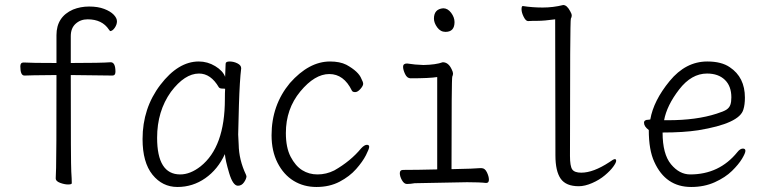

<svg xmlns="http://www.w3.org/2000/svg" viewBox="-20 -729 3040 765"><path d="M251 6Q237 6 219.5 -0.5Q202 -7 202 -18Q202 -29 203.5 -60Q205 -91 205 -430Q89 -429 79 -428H77Q61 -428 61 -465Q61 -480 74 -480Q104 -478 205 -478V-589Q205 -662 271 -691Q301 -703 335 -703Q370 -703 395 -693.5Q420 -684 433 -670.5Q446 -657 446 -644Q446 -631 437 -618Q428 -605 418 -605Q418 -607 414 -611Q387 -652 329 -652Q301 -652 281.5 -634.5Q262 -617 262 -585V-478Q382 -478 421 -481Q440 -481 440 -443Q440 -428 428 -428L262 -430Q262 -74 264 -45Q266 -16 266 1Q266 6 251 6Z M687 16Q627 16 587.5 -33Q548 -82 548 -175Q548 -298 619 -391Q690 -484 772 -484Q807 -484 837.5 -465.5Q868 -447 877 -423L879 -475Q879 -484 895 -484Q911 -484 926 -476.5Q941 -469 941 -457Q935 -408 932 -311Q929 -214 929 -193L931 -153Q932 -92 960 -33L962 -27Q962 -17 952.5 -3Q943 11 928 11Q908 11 893 -39.5Q878 -90 876 -115Q848 -54 798 -19Q748 16 687 16ZM698 -34Q738 -34 779 -66Q876 -143 876 -334Q876 -361 877 -375Q877 -376 866.5 -376Q856 -376 852 -381Q820 -436 773 -436Q716 -436 661 -363Q606 -286 606 -180Q606 -34 698 -34Z M1241 16Q1190 16 1150 -8.5Q1110 -33 1086 -80Q1062 -127 1062 -190Q1062 -310 1135 -398Q1211 -484 1295 -484Q1334 -484 1360 -471Q1409 -444 1420 -415Q1427 -402 1427 -395Q1427 -387 1416 -374.5Q1405 -362 1395 -362Q1385 -362 1382 -368Q1350 -434 1292 -434Q1234 -434 1176.5 -364.5Q1119 -295 1119 -199Q1119 -141 1138 -104.5Q1157 -68 1184 -51Q1211 -34 1245 -34Q1280 -34 1312 -50Q1377 -87 1419 -138Q1432 -152 1442 -152Q1451 -152 1451 -144Q1451 -136 1438 -110.5Q1425 -85 1399 -55.5Q1373 -26 1333 -5Q1293 16 1241 16Z M1601 4Q1590 4 1581.5 -11Q1573 -26 1573 -39Q1573 -52 1586 -52Q1641 -52 1722 -54V-422Q1691 -417 1616 -417Q1602 -417 1594 -434Q1586 -451 1586 -463Q1586 -476 1602 -476Q1633 -471 1667 -470Q1717 -471 1744 -481Q1767 -481 1780 -452Q1785 -442 1785 -436Q1785 -430 1782 -423.5Q1779 -417 1779 -55Q1875 -57 1891 -59H1899Q1912 -59 1920 -42.5Q1928 -26 1928 -13Q1928 0 1917 0Q1891 -3 1841 -3L1632 1Q1615 4 1603 4ZM1755 -602Q1735 -602 1722 -620Q1709 -638 1709 -655Q1709 -693 1746 -696Q1764 -696 1777.5 -678Q1791 -660 1791 -641Q1791 -602 1755 -602Z M2286 13Q2235 13 2214 -17Q2193 -47 2193 -110L2192 -652Q2148 -646 2123 -646Q2098 -646 2084 -645Q2075 -645 2066.5 -662Q2058 -679 2058 -692Q2058 -705 2063 -705Q2101 -699 2142 -699Q2184 -699 2224 -709Q2239 -709 2252 -684Q2258 -674 2258 -667Q2258 -661 2254.5 -654.5Q2251 -648 2251 -108Q2251 -67 2260 -54Q2269 -41 2296 -41Q2344 -41 2408 -83Q2424 -95 2430 -95Q2435 -95 2435 -88Q2435 -81 2423.5 -65Q2412 -49 2390 -30.5Q2368 -12 2339 0.5Q2310 13 2286 13Z M2734 16Q2632 16 2587 -84Q2565 -131 2565 -211Q2546 -225 2546 -240Q2546 -252 2564 -252L2571 -253Q2584 -328 2648 -406Q2712 -484 2798 -484Q2855 -484 2888 -461Q2948 -421 2948 -340Q2948 -312 2942 -293Q2927 -237 2762 -210Q2703 -201 2620 -201Q2620 -115 2653.5 -74.5Q2687 -34 2730 -34Q2846 -34 2918 -123Q2929 -137 2940 -137Q2950 -137 2950 -128Q2950 -119 2936.5 -96.5Q2923 -74 2896.5 -48Q2870 -22 2828 -3Q2786 16 2734 16ZM2626 -250H2642Q2755 -250 2835 -276Q2864 -285 2875 -292.5Q2886 -300 2890 -311.5Q2894 -323 2894 -341Q2894 -386 2868 -411Q2842 -436 2797 -436Q2735 -436 2686 -372.5Q2637 -309 2626 -250Z"/></svg>

Font: LXGW WenKai Mono TC Light
Style: Regular
Weight: 300
Designer: LXGW / Fontworks Inc.
Foundry: LXGW / Fontworks Inc.
Version: Version 1.330